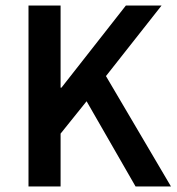

<svg xmlns="http://www.w3.org/2000/svg" viewBox="-20 -674 638 694"><path d="M83 -654V0H199V-191L293 -308L470 0H598L363 -399L564 -654H435L202 -357H199V-654Z"/></svg>

Font: DAIFUKU Sans Semibold
Style: Regular
Weight: 600
Designer: Original font ‘Source Sans 3’ : Paul D. Hunt
Foundry: Daifuku
Version: Version 1.000